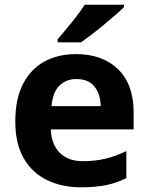

<svg xmlns="http://www.w3.org/2000/svg" viewBox="-20 -786 631 816"><path d="M303 -556Q416 -556 482 -491.5Q548 -427 548 -308V-236H196Q198 -173 233.5 -137Q269 -101 332 -101Q385 -101 428 -111.5Q471 -122 517 -144V-29Q477 -9 432.5 0.5Q388 10 325 10Q243 10 180 -20.5Q117 -51 81 -113Q45 -175 45 -269Q45 -365 77.5 -428.5Q110 -492 168 -524Q226 -556 303 -556ZM304 -450Q261 -450 232.5 -422Q204 -394 199 -335H408Q407 -385 382 -417.5Q357 -450 304 -450ZM507 -756Q493 -742 470 -722Q447 -702 420.5 -680Q394 -658 368.5 -638.5Q343 -619 324 -606H225V-619Q241 -638 262.5 -663.5Q284 -689 305 -716.5Q326 -744 340 -766H507Z"/></svg>

Font: Noto Sans Sinhala
Style: Bold
Weight: 700
Designer: Jelle Bosma - Monotype Design Team
Foundry: Monotype Imaging Inc.
Version: Version 2.006; ttfautohint (v1.8.4.7-5d5b)